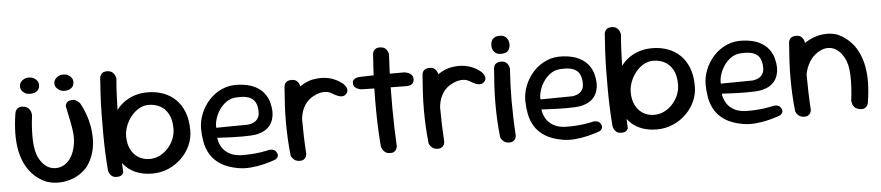

<svg xmlns="http://www.w3.org/2000/svg" viewBox="-41 -908 5388 1174"><g transform="rotate(-5 2653.0 -320.5)"><path d="M204 -10.1Q178.9 -20.8 155.2 -38.1Q131.6 -55.5 111.6 -79.8Q91.5 -104.1 76.2 -136.8Q61 -169.5 51.6 -212.1Q41.6 -265.8 42.7 -321.7Q43.8 -377.6 53.8 -442Q53.8 -442 55.5 -449Q57.2 -456 62.9 -464.1Q68.6 -472.1 80.4 -476.9Q92.1 -481.8 112.1 -477Q129.2 -473 138.1 -463.4Q146.9 -453.8 150 -444.1Q153.1 -434.4 153.6 -427.1Q154 -419.8 154 -419.8Q143.1 -335.4 145.9 -265.8Q148.8 -196.1 170.8 -156Q185.8 -128.5 204.4 -112.3Q223 -96.1 243.8 -90.6Q264.6 -85 285.2 -87.9Q305.9 -90.8 324.5 -101.6Q353.6 -120 370 -150.7Q386.4 -181.4 392.8 -217.8Q399.2 -254.1 396 -289.1Q392.5 -321.8 386 -355.2Q379.5 -388.6 373.6 -415.8Q367.8 -443 364.9 -457.2Q364.9 -457.2 365.2 -461.9Q365.6 -466.6 368.6 -473.2Q371.5 -479.9 379.1 -485.6Q386.8 -491.2 401.5 -492.6Q417.1 -495 428.8 -488.6Q440.4 -482.1 446.9 -475.5Q453.4 -468.9 453.4 -468.9Q469.9 -441.5 484.1 -402.8Q498.4 -364.1 506.4 -319.8Q514.4 -265.8 511.1 -223.2Q507.8 -180.6 495.2 -146.2Q482.8 -111.8 461.4 -80.6Q440.9 -55.1 412 -36.1Q383.1 -17 348.7 -7.1Q314.2 2.8 277.4 2.6Q240.5 2.5 204 -10.1ZM365.9 -552.8Q349.9 -552.8 336.6 -559.5Q323.3 -566.2 315.2 -577.6Q307.1 -589 307.1 -603.1Q307.1 -617.1 315.2 -628.4Q323.2 -639.6 336.5 -646.4Q349.8 -653.2 366 -653.2Q382.1 -653.2 395.1 -646.4Q408.1 -639.6 416 -628.2Q423.9 -616.8 423.9 -603.1Q423.9 -577.6 407 -565.2Q390 -552.8 365.9 -552.8ZM154 -552.8Q137.9 -552.8 124.6 -559.6Q111.2 -566.4 103.7 -577.8Q96.1 -589.1 96.1 -603.1Q96.1 -617.1 103.7 -628.4Q111.2 -639.6 124.5 -646.4Q137.7 -653.2 153.8 -653.2Q170.5 -653.2 183.8 -646.4Q197.1 -639.6 205 -628.2Q212.9 -616.8 212.9 -603.1Q212.9 -586.1 205 -574.9Q197.1 -563.8 183.9 -558.2Q170.7 -552.8 154 -552.8Z M857 -2.1Q797.9 -2.1 754.4 -21.4Q711 -40.6 683.2 -74.1Q655.4 -107.5 641.7 -151.6Q628 -195.6 628 -245.6Q628 -300.9 645.4 -347.8Q662.8 -394.6 694.9 -428.6Q727 -462.5 771.9 -481.2Q816.8 -500 871.4 -499.6Q922.6 -499.2 966.1 -483.1Q1009.5 -467 1041.8 -435.4Q1074 -403.8 1092 -356.8Q1110 -309.8 1110 -247Q1110.4 -197 1090.2 -152.7Q1070 -108.4 1034.9 -74.6Q999.9 -40.8 954.1 -21.4Q908.2 -2.1 857 -2.1ZM637.6 -0.6Q621.2 -0.6 611.2 -7.2Q601.1 -13.9 596.2 -22.4Q591.2 -31 589.4 -37.4Q587.5 -43.9 587.5 -43.9Q583.5 -87.2 581 -142.9Q578.5 -198.6 578 -260.9Q577.5 -323.2 578.5 -386.2Q579.5 -449.2 582.5 -508.1Q585.5 -567 589.5 -616Q589.5 -616 591.1 -621.3Q592.8 -626.6 597.4 -633.8Q602 -641 611.9 -645.8Q621.8 -650.5 638 -649.4Q655 -648.2 664.9 -640.8Q674.9 -633.4 679.7 -623.7Q684.5 -614 686.1 -607.1Q687.8 -600.2 687.8 -600.2Q683.8 -560.2 681.2 -504.8Q678.6 -449.2 677 -386.2Q675.4 -323.2 674.9 -258.6Q674.5 -193.9 675.4 -133.7Q676.4 -73.5 679.4 -24.5Q679.4 -24.5 676.5 -18.7Q673.6 -12.9 664.9 -6.8Q656.2 -0.6 637.6 -0.6ZM848.2 -92.4Q880.8 -92.4 909.4 -106.6Q938.1 -120.8 960.4 -145.1Q982.8 -169.4 995.7 -200.4Q1008.6 -231.5 1008.6 -264.9Q1008.6 -320.5 989.4 -355.2Q970.2 -390 938.6 -406.2Q907 -422.4 869.4 -422.4Q839 -422.4 811.4 -407Q783.9 -391.6 762.6 -365.6Q741.2 -339.5 728.7 -307.1Q716.1 -274.6 716.1 -240.9Q716.1 -198.6 732.1 -164.8Q748.1 -131 778.2 -111.7Q808.2 -92.4 848.2 -92.4Z M1382.2 10.4Q1316.2 -1.4 1275.7 -27.6Q1235.1 -53.8 1213.6 -89.6Q1192 -125.4 1184.4 -166.3Q1176.9 -207.2 1176.5 -247.2Q1176.1 -292.1 1193.7 -337.8Q1211.2 -383.4 1244.7 -420.9Q1278.1 -458.5 1325.4 -479.9Q1372.6 -501.2 1430.6 -497.2Q1489.6 -493.2 1526.8 -474.6Q1564 -455.9 1584.2 -428.8Q1604.5 -401.8 1612.4 -371.6Q1620.2 -341.5 1620.6 -314.6Q1620.4 -265.1 1594.6 -231.6Q1568.8 -198.1 1514.5 -185.9Q1498.5 -182.5 1474.4 -181.2Q1450.4 -179.9 1422.8 -179.9Q1395.2 -179.9 1368.4 -180.8Q1341.5 -181.6 1319.4 -182.8Q1297.4 -184 1283.8 -184.7Q1270.2 -185.4 1270.2 -185.4Q1273 -157.2 1287.9 -130.8Q1302.8 -104.4 1331.3 -87Q1359.9 -69.6 1403 -66.9Q1440.1 -65.8 1472.2 -68.1Q1504.4 -70.4 1528.6 -74.1Q1552.9 -77.8 1566.1 -80.9Q1579.4 -84.1 1579.4 -84.1Q1579.4 -84.1 1584.4 -84.4Q1589.5 -84.8 1597.4 -84Q1605.2 -83.2 1613 -78.6Q1620.8 -73.9 1625.8 -63.2Q1631.5 -53.1 1630.2 -45.6Q1628.9 -38 1625.1 -32.7Q1621.2 -27.4 1617.6 -24.9Q1613.9 -22.4 1613.9 -22.4Q1613.9 -22.4 1592.8 -14.9Q1571.6 -7.5 1537.2 0.9Q1502.8 9.4 1462.1 13.2Q1421.4 17.1 1382.2 10.4ZM1270 -247 1465.5 -249.2Q1465.5 -249.2 1472.8 -250.4Q1480 -251.5 1490.7 -254.9Q1501.4 -258.2 1511.9 -266.1Q1522.4 -274 1529.3 -287.4Q1536.2 -300.8 1536.2 -322Q1536.2 -356.8 1524.1 -379.9Q1512 -403.1 1484.1 -413.8Q1456.1 -424.4 1406.4 -421.1Q1371.4 -418.9 1344.8 -399.6Q1318.1 -380.2 1300.4 -352.2Q1282.8 -324.2 1275.1 -295.8Q1267.4 -267.2 1270 -247Z M1753.9 -114.4Q1741.4 -113 1733.8 -119.8Q1726.2 -126.6 1722.6 -136.3Q1719 -146 1717.7 -153.8Q1716.4 -161.6 1716.4 -161.6Q1712.8 -179 1710.9 -188.6Q1709 -198.2 1709.1 -206.6Q1709.1 -214.9 1709.7 -227.8Q1710.2 -240.8 1710.9 -264.1Q1714.9 -323.1 1734.6 -368.1Q1754.2 -413 1789.2 -443Q1824.2 -473 1871.5 -487.1Q1913.9 -496.6 1949.9 -493.8Q1985.9 -490.9 2015.4 -478.2Q2044.9 -465.6 2068 -445.6Q2068 -445.6 2071.8 -441.6Q2075.6 -437.6 2080.3 -430.8Q2085 -424 2087.4 -415.6Q2089.8 -407.1 2087.6 -398Q2085.4 -388.9 2074.5 -380Q2064.1 -371.2 2051 -371.7Q2037.9 -372.1 2026.1 -377.1Q2014.4 -382 2006.6 -386.6Q1998.9 -391.2 1998.9 -391.2Q1976.2 -407.2 1947.6 -407.4Q1918.9 -407.5 1889.5 -393.5Q1849.4 -375.5 1826.9 -342.2Q1804.4 -308.9 1798.2 -263.2Q1795.6 -237.9 1794.2 -222.6Q1792.9 -207.4 1792.2 -196.9Q1791.5 -186.4 1791.8 -175.1Q1792.1 -163.9 1793.1 -145.5Q1793.1 -145.5 1790.8 -138.5Q1788.5 -131.5 1780.1 -124.3Q1771.8 -117.1 1753.9 -114.4ZM1758.1 -1Q1743.6 -1.8 1734.1 -7.2Q1724.5 -12.8 1718.5 -20.2Q1712.5 -27.6 1710.2 -32.9Q1707.9 -38.2 1707.9 -38.2Q1701.9 -92.2 1699.4 -143Q1696.9 -193.8 1696.9 -244.4Q1696.9 -295.1 1699.7 -348.9Q1702.5 -402.6 1707.5 -463.2Q1707.5 -463.2 1708.8 -468.6Q1710 -473.9 1714.2 -481.1Q1718.5 -488.2 1728.4 -493.4Q1738.2 -498.5 1754.5 -498.1Q1771.9 -497.8 1781.8 -490.7Q1791.8 -483.6 1796.6 -474.3Q1801.4 -465 1802.8 -458.1Q1804.2 -451.2 1804.2 -451.2Q1800.6 -401.4 1798.8 -353Q1797 -304.6 1797 -254.8Q1797 -204.9 1798.6 -151.4Q1800.2 -97.9 1803.9 -38.8Q1803.9 -38.8 1802.8 -32.8Q1801.8 -26.8 1797.5 -19.1Q1793.2 -11.5 1783.9 -5.9Q1774.5 -0.2 1758.1 -1Z M2317 -0.2Q2300.5 -0.2 2290 -6.5Q2279.4 -12.8 2273.5 -21.3Q2267.6 -29.8 2265.2 -36.1Q2262.8 -42.4 2262.8 -42.4Q2258.8 -85.4 2256.1 -141.4Q2253.4 -197.5 2252.6 -260Q2251.8 -322.5 2253.1 -385.7Q2254.4 -448.9 2257.4 -507.9Q2260.4 -567 2264.4 -616Q2264.4 -616 2265.8 -621.3Q2267.2 -626.6 2272.1 -633.8Q2276.9 -641 2286.6 -645.8Q2296.2 -650.5 2312.3 -649.4Q2329.5 -648.2 2339.2 -641Q2349 -633.8 2353.5 -624.7Q2358.1 -615.7 2359.6 -608.9Q2361.1 -602.1 2361.1 -602.1Q2358.2 -562.9 2356.4 -508.9Q2354.6 -454.9 2353.6 -393.6Q2352.6 -332.2 2352.9 -269.1Q2353.2 -205.9 2354.9 -146.6Q2356.5 -87.4 2359.5 -38.4Q2359.5 -38.4 2358.4 -32.7Q2357.3 -26.9 2353.4 -19.3Q2349.6 -11.7 2340.8 -6Q2332 -0.2 2317 -0.2ZM2453.5 -399.2Q2374.5 -399.6 2303.9 -401.2Q2233.2 -402.8 2177.6 -403.8Q2177.6 -403.8 2170.4 -404.8Q2163.1 -405.9 2152.9 -409.8Q2142.6 -413.6 2134.8 -421.4Q2127 -429.2 2125.9 -442.6Q2124.8 -454.5 2129.1 -461.6Q2133.4 -468.8 2140 -472.2Q2146.6 -475.6 2151.5 -477.1Q2156.4 -478.5 2156.4 -478.5Q2164.4 -480.1 2186.2 -480.8Q2208.1 -481.5 2238.9 -482.2Q2269.8 -482.9 2305.4 -483.4Q2341.1 -483.9 2377.1 -484.1Q2413.1 -484.2 2445.1 -484.2Q2445.1 -484.2 2450.5 -483.2Q2455.9 -482.2 2463.8 -479.8Q2471.6 -477.4 2479.6 -472.2Q2487.6 -467.1 2492.8 -458.9Q2498 -450.8 2497.6 -438.2Q2497.2 -423.2 2490.4 -414.7Q2483.5 -406.1 2475 -403.2Q2466.6 -400.2 2460.1 -399.8Q2453.5 -399.2 2453.5 -399.2Z M2600.9 -114.4Q2588.4 -113 2580.8 -119.8Q2573.2 -126.6 2569.6 -136.3Q2566 -146 2564.7 -153.8Q2563.4 -161.6 2563.4 -161.6Q2559.8 -179 2557.9 -188.6Q2556 -198.2 2556.1 -206.6Q2556.1 -214.9 2556.7 -227.8Q2557.2 -240.8 2557.9 -264.1Q2561.9 -323.1 2581.6 -368.1Q2601.2 -413 2636.2 -443Q2671.2 -473 2718.5 -487.1Q2760.9 -496.6 2796.9 -493.8Q2832.9 -490.9 2862.4 -478.2Q2891.9 -465.6 2915 -445.6Q2915 -445.6 2918.8 -441.6Q2922.6 -437.6 2927.3 -430.8Q2932 -424 2934.4 -415.6Q2936.8 -407.1 2934.6 -398Q2932.4 -388.9 2921.5 -380Q2911.1 -371.2 2898 -371.7Q2884.9 -372.1 2873.1 -377.1Q2861.4 -382 2853.6 -386.6Q2845.9 -391.2 2845.9 -391.2Q2823.2 -407.2 2794.6 -407.4Q2765.9 -407.5 2736.5 -393.5Q2696.4 -375.5 2673.9 -342.2Q2651.4 -308.9 2645.2 -263.2Q2642.6 -237.9 2641.2 -222.6Q2639.9 -207.4 2639.2 -196.9Q2638.5 -186.4 2638.8 -175.1Q2639.1 -163.9 2640.1 -145.5Q2640.1 -145.5 2637.8 -138.5Q2635.5 -131.5 2627.1 -124.3Q2618.8 -117.1 2600.9 -114.4ZM2605.1 -1Q2590.6 -1.8 2581.1 -7.2Q2571.5 -12.8 2565.5 -20.2Q2559.5 -27.6 2557.2 -32.9Q2554.9 -38.2 2554.9 -38.2Q2548.9 -92.2 2546.4 -143Q2543.9 -193.8 2543.9 -244.4Q2543.9 -295.1 2546.7 -348.9Q2549.5 -402.6 2554.5 -463.2Q2554.5 -463.2 2555.8 -468.6Q2557 -473.9 2561.2 -481.1Q2565.5 -488.2 2575.4 -493.4Q2585.2 -498.5 2601.5 -498.1Q2618.9 -497.8 2628.8 -490.7Q2638.8 -483.6 2643.6 -474.3Q2648.4 -465 2649.8 -458.1Q2651.2 -451.2 2651.2 -451.2Q2647.6 -401.4 2645.8 -353Q2644 -304.6 2644 -254.8Q2644 -204.9 2645.6 -151.4Q2647.2 -97.9 2650.9 -38.8Q2650.9 -38.8 2649.8 -32.8Q2648.8 -26.8 2644.5 -19.1Q2640.2 -11.5 2630.9 -5.9Q2621.5 -0.2 2605.1 -1Z M3044.1 -1Q3029.6 -1.8 3020.1 -7.2Q3010.5 -12.8 3004.5 -20.2Q2998.5 -27.6 2996.2 -32.9Q2993.9 -38.2 2993.9 -38.2Q2987.9 -92.2 2985.4 -143Q2982.9 -193.8 2982.9 -244.4Q2982.9 -295.1 2985.7 -348.9Q2988.5 -402.6 2993.5 -463.2Q2993.5 -463.2 2994.8 -468.6Q2996 -473.9 3000.2 -481.1Q3004.5 -488.2 3014.4 -493.4Q3024.2 -498.5 3040.5 -498.1Q3057.9 -497.8 3067.8 -490.7Q3077.8 -483.6 3082.6 -474.3Q3087.4 -465 3088.8 -458.1Q3090.2 -451.2 3090.2 -451.2Q3086.6 -401.4 3084.8 -353Q3083 -304.6 3083 -254.8Q3083 -204.9 3084.6 -151.4Q3086.2 -97.9 3089.9 -38.8Q3089.9 -38.8 3088.8 -32.8Q3087.8 -26.8 3083.5 -19.1Q3079.2 -11.5 3069.9 -5.9Q3060.5 -0.2 3044.1 -1ZM3045 -545.4Q3017.9 -545 3003.6 -561.2Q2989.2 -577.4 2989.2 -600Q2989.2 -628.6 3003.4 -642.5Q3017.5 -656.4 3044.6 -656.4Q3071.8 -656.4 3086.1 -639.5Q3100.4 -622.6 3100.4 -600Q3100.4 -585.4 3095.5 -572.9Q3090.6 -560.4 3078.7 -553.1Q3066.8 -545.8 3045 -545.4Z M3372.2 10.4Q3306.2 -1.4 3265.7 -27.6Q3225.1 -53.8 3203.6 -89.6Q3182 -125.4 3174.4 -166.3Q3166.9 -207.2 3166.5 -247.2Q3166.1 -292.1 3183.7 -337.8Q3201.2 -383.4 3234.7 -420.9Q3268.1 -458.5 3315.4 -479.9Q3362.6 -501.2 3420.6 -497.2Q3479.6 -493.2 3516.8 -474.6Q3554 -455.9 3574.2 -428.8Q3594.5 -401.8 3602.4 -371.6Q3610.2 -341.5 3610.6 -314.6Q3610.4 -265.1 3584.6 -231.6Q3558.8 -198.1 3504.5 -185.9Q3488.5 -182.5 3464.4 -181.2Q3440.4 -179.9 3412.8 -179.9Q3385.2 -179.9 3358.4 -180.8Q3331.5 -181.6 3309.4 -182.8Q3287.4 -184 3273.8 -184.7Q3260.2 -185.4 3260.2 -185.4Q3263 -157.2 3277.9 -130.8Q3292.8 -104.4 3321.3 -87Q3349.9 -69.6 3393 -66.9Q3430.1 -65.8 3462.2 -68.1Q3494.4 -70.4 3518.6 -74.1Q3542.9 -77.8 3556.1 -80.9Q3569.4 -84.1 3569.4 -84.1Q3569.4 -84.1 3574.4 -84.4Q3579.5 -84.8 3587.4 -84Q3595.2 -83.2 3603 -78.6Q3610.8 -73.9 3615.8 -63.2Q3621.5 -53.1 3620.2 -45.6Q3618.9 -38 3615.1 -32.7Q3611.2 -27.4 3607.6 -24.9Q3603.9 -22.4 3603.9 -22.4Q3603.9 -22.4 3582.8 -14.9Q3561.6 -7.5 3527.2 0.9Q3492.8 9.4 3452.1 13.2Q3411.4 17.1 3372.2 10.4ZM3260 -247 3455.5 -249.2Q3455.5 -249.2 3462.8 -250.4Q3470 -251.5 3480.7 -254.9Q3491.4 -258.2 3501.9 -266.1Q3512.4 -274 3519.3 -287.4Q3526.2 -300.8 3526.2 -322Q3526.2 -356.8 3514.1 -379.9Q3502 -403.1 3474.1 -413.8Q3446.1 -424.4 3396.4 -421.1Q3361.4 -418.9 3334.8 -399.6Q3308.1 -380.2 3290.4 -352.2Q3272.8 -324.2 3265.1 -295.8Q3257.4 -267.2 3260 -247Z M3954 -2.1Q3894.9 -2.1 3851.4 -21.4Q3808 -40.6 3780.2 -74.1Q3752.4 -107.5 3738.7 -151.6Q3725 -195.6 3725 -245.6Q3725 -300.9 3742.4 -347.8Q3759.8 -394.6 3791.9 -428.6Q3824 -462.5 3868.9 -481.2Q3913.8 -500 3968.4 -499.6Q4019.6 -499.2 4063.1 -483.1Q4106.5 -467 4138.8 -435.4Q4171 -403.8 4189 -356.8Q4207 -309.8 4207 -247Q4207.4 -197 4187.2 -152.7Q4167 -108.4 4131.9 -74.6Q4096.9 -40.8 4051.1 -21.4Q4005.2 -2.1 3954 -2.1ZM3734.6 -0.6Q3718.2 -0.6 3708.2 -7.2Q3698.1 -13.9 3693.2 -22.4Q3688.2 -31 3686.4 -37.4Q3684.5 -43.9 3684.5 -43.9Q3680.5 -87.2 3678 -142.9Q3675.5 -198.6 3675 -260.9Q3674.5 -323.2 3675.5 -386.2Q3676.5 -449.2 3679.5 -508.1Q3682.5 -567 3686.5 -616Q3686.5 -616 3688.1 -621.3Q3689.8 -626.6 3694.4 -633.8Q3699 -641 3708.9 -645.8Q3718.8 -650.5 3735 -649.4Q3752 -648.2 3761.9 -640.8Q3771.9 -633.4 3776.7 -623.7Q3781.5 -614 3783.1 -607.1Q3784.8 -600.2 3784.8 -600.2Q3780.8 -560.2 3778.2 -504.8Q3775.6 -449.2 3774 -386.2Q3772.4 -323.2 3771.9 -258.6Q3771.5 -193.9 3772.4 -133.7Q3773.4 -73.5 3776.4 -24.5Q3776.4 -24.5 3773.5 -18.7Q3770.6 -12.9 3761.9 -6.8Q3753.2 -0.6 3734.6 -0.6ZM3945.2 -92.4Q3977.8 -92.4 4006.4 -106.6Q4035.1 -120.8 4057.4 -145.1Q4079.8 -169.4 4092.7 -200.4Q4105.6 -231.5 4105.6 -264.9Q4105.6 -320.5 4086.4 -355.2Q4067.2 -390 4035.6 -406.2Q4004 -422.4 3966.4 -422.4Q3936 -422.4 3908.4 -407Q3880.9 -391.6 3859.6 -365.6Q3838.2 -339.5 3825.7 -307.1Q3813.1 -274.6 3813.1 -240.9Q3813.1 -198.6 3829.1 -164.8Q3845.1 -131 3875.2 -111.7Q3905.2 -92.4 3945.2 -92.4Z M4479.2 10.4Q4413.2 -1.4 4372.7 -27.6Q4332.1 -53.8 4310.6 -89.6Q4289 -125.4 4281.4 -166.3Q4273.9 -207.2 4273.5 -247.2Q4273.1 -292.1 4290.7 -337.8Q4308.2 -383.4 4341.7 -420.9Q4375.1 -458.5 4422.4 -479.9Q4469.6 -501.2 4527.6 -497.2Q4586.6 -493.2 4623.8 -474.6Q4661 -455.9 4681.2 -428.8Q4701.5 -401.8 4709.4 -371.6Q4717.2 -341.5 4717.6 -314.6Q4717.4 -265.1 4691.6 -231.6Q4665.8 -198.1 4611.5 -185.9Q4595.5 -182.5 4571.4 -181.2Q4547.4 -179.9 4519.8 -179.9Q4492.2 -179.9 4465.4 -180.8Q4438.5 -181.6 4416.4 -182.8Q4394.4 -184 4380.8 -184.7Q4367.2 -185.4 4367.2 -185.4Q4370 -157.2 4384.9 -130.8Q4399.8 -104.4 4428.3 -87Q4456.9 -69.6 4500 -66.9Q4537.1 -65.8 4569.2 -68.1Q4601.4 -70.4 4625.6 -74.1Q4649.9 -77.8 4663.1 -80.9Q4676.4 -84.1 4676.4 -84.1Q4676.4 -84.1 4681.4 -84.4Q4686.5 -84.8 4694.4 -84Q4702.2 -83.2 4710 -78.6Q4717.8 -73.9 4722.8 -63.2Q4728.5 -53.1 4727.2 -45.6Q4725.9 -38 4722.1 -32.7Q4718.2 -27.4 4714.6 -24.9Q4710.9 -22.4 4710.9 -22.4Q4710.9 -22.4 4689.8 -14.9Q4668.6 -7.5 4634.2 0.9Q4599.8 9.4 4559.1 13.2Q4518.4 17.1 4479.2 10.4ZM4367 -247 4562.5 -249.2Q4562.5 -249.2 4569.8 -250.4Q4577 -251.5 4587.7 -254.9Q4598.4 -258.2 4608.9 -266.1Q4619.4 -274 4626.3 -287.4Q4633.2 -300.8 4633.2 -322Q4633.2 -356.8 4621.1 -379.9Q4609 -403.1 4581.1 -413.8Q4553.1 -424.4 4503.4 -421.1Q4468.4 -418.9 4441.8 -399.6Q4415.1 -380.2 4397.4 -352.2Q4379.8 -324.2 4372.1 -295.8Q4364.4 -267.2 4367 -247Z M5193.8 -18.9Q5177 -23.5 5168.2 -32.6Q5159.4 -41.8 5156.2 -51.4Q5153.1 -61.1 5152.7 -68.4Q5152.2 -75.8 5152.2 -75.8Q5162.8 -160.1 5160.4 -229.4Q5158.1 -298.6 5135.5 -338Q5115.6 -375.2 5089 -391.8Q5062.4 -408.4 5033.2 -406.9Q5004.1 -405.4 4975 -387.1Q4941.2 -364.9 4922.2 -332.7Q4903.2 -300.5 4895.4 -264.8Q4887.6 -229.1 4886.9 -195Q4887.8 -162.8 4887.9 -136.8Q4888 -110.9 4888.8 -91.1Q4889.6 -71.4 4890.8 -57.9Q4890.8 -57.9 4890.6 -53.8Q4890.4 -49.6 4888.2 -43.8Q4886 -37.9 4879.5 -32.9Q4873 -28 4859.4 -26.6Q4847.4 -25.6 4838 -31.6Q4828.6 -37.5 4823.3 -43.8Q4818 -50 4818 -50Q4807.1 -68.2 4806.4 -85.1Q4805.6 -102 4807.1 -123.1Q4808.5 -144.1 4804 -174.2Q4801.8 -210.5 4802.3 -241.4Q4802.9 -272.4 4807 -299.4Q4811.1 -326.5 4820.1 -350.9Q4829.1 -375.2 4845.1 -398Q4865 -423.5 4893.9 -444.8Q4922.8 -466.1 4957.2 -479Q4991.6 -491.9 5029 -493.8Q5066.4 -495.8 5102.9 -483.5Q5128 -472.5 5151.3 -455.3Q5174.6 -438.1 5194.7 -414Q5214.8 -389.9 5230 -357.2Q5245.2 -324.5 5254.6 -282.2Q5265 -229 5263.8 -173.8Q5262.5 -118.5 5252.5 -53.5Q5252.5 -53.5 5250.8 -46.7Q5249 -39.9 5243.3 -31.8Q5237.6 -23.8 5225.9 -19.1Q5214.1 -14.5 5193.8 -18.9ZM4855.1 -1Q4840.6 -1.8 4831.1 -7.2Q4821.5 -12.8 4815.5 -20.2Q4809.5 -27.6 4807.2 -32.9Q4804.9 -38.2 4804.9 -38.2Q4798.9 -92.2 4796.4 -143Q4793.9 -193.8 4793.9 -244.4Q4793.9 -295.1 4796.7 -348.9Q4799.5 -402.6 4804.5 -463.2Q4804.5 -463.2 4805.8 -468.6Q4807 -473.9 4811.2 -481.1Q4815.5 -488.2 4825.4 -493.4Q4835.2 -498.5 4851.5 -498.1Q4868.9 -497.8 4878.8 -490.7Q4888.8 -483.6 4893.6 -474.3Q4898.4 -465 4899.8 -458.1Q4901.2 -451.2 4901.2 -451.2Q4897.6 -401.4 4895.8 -353Q4894 -304.6 4894 -254.8Q4894 -204.9 4895.6 -151.4Q4897.2 -97.9 4900.9 -38.8Q4900.9 -38.8 4899.8 -32.8Q4898.8 -26.8 4894.5 -19.1Q4890.2 -11.5 4880.9 -5.9Q4871.5 -0.2 4855.1 -1Z"/></g></svg>

Font: Sour Gummy Black
Style: Regular
Weight: 900
Version: Version 1.000